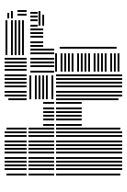

<svg xmlns="http://www.w3.org/2000/svg" viewBox="122 -674 552 836"><g transform="rotate(-90 398.0 -256.0)"><path d="M60 -8H52V-288H60ZM84 0H76V-288H84ZM100 0H92V-288H100ZM116 0H108V-288H116ZM132 0H124V-288H132ZM156 0H148V-288H156ZM172 0H164V-288H172ZM188 0H180V-288H188ZM204 0H196V-288H204ZM228 0H220V-288H228ZM244 0H236V-288H244ZM260 -8H252V-288H260ZM276 -176H268V-288H276ZM300 -176H292V-288H300ZM316 -176H308V-288H316ZM332 -176H324V-288H332ZM348 -176H340V-288H348ZM372 -176H364V-288H372ZM388 -16H380V-288H388ZM404 0H396V-288H404ZM420 0H412V-288H420ZM444 0H436V-288H444ZM460 0H452V-288H460ZM476 0H468V-288H476ZM492 0H484V-288H492ZM584 -12H504V-20H584ZM584 -28H504V-36H584ZM584 -44H504V-52H584ZM584 -68H504V-76H584ZM584 -84H504V-92H584ZM584 -100H504V-108H584ZM584 -116H504V-124H584ZM584 -140H504V-148H584ZM584 -156H504V-164H584ZM584 -172H504V-180H584ZM584 -188H504V-196H584ZM584 -212H504V-220H584ZM584 -228H504V-236H584ZM584 -244H504V-252H584ZM584 -260H504V-268H584ZM584 -284H504V-292H584ZM612 -24H604V-272H612ZM60 -296H52V-408H60ZM84 -296H76V-408H84ZM100 -296H92V-408H100ZM116 -296H108V-408H116ZM132 -296H124V-408H132ZM156 -296H148V-408H156ZM172 -296H164V-408H172ZM188 -296H180V-408H188ZM204 -296H196V-408H204ZM228 -296H220V-408H228ZM244 -296H236V-408H244ZM260 -296H252V-408H260ZM276 -296H268V-344H276ZM300 -296H292V-344H300ZM316 -296H308V-344H316ZM332 -296H324V-344H332ZM348 -296H340V-344H348ZM372 -296H364V-344H372ZM488 -300H384V-308H488ZM488 -324H384V-332H488ZM488 -340H384V-348H488ZM488 -356H384V-364H488ZM488 -372H384V-380H488ZM488 -396H384V-404H488ZM508 -296H500V-400H508ZM532 -296H524V-368H532ZM548 -296H540V-368H548ZM564 -296H556V-368H564ZM588 -296H580V-368H588ZM604 -296H596V-368H604ZM620 -344H612V-368H620ZM636 -344H628V-368H636ZM660 -344H652V-368H660ZM676 -344H668V-368H676ZM692 -344H684V-368H692ZM752 -340H704V-348H752ZM768 -356H704V-364H768ZM532 -368H524V-400H532ZM548 -368H540V-400H548ZM564 -368H556V-400H564ZM588 -368H580V-400H588ZM604 -368H596V-400H604ZM620 -368H612V-400H620ZM636 -368H628V-400H636ZM660 -368H652V-400H660ZM676 -368H668V-400H676ZM692 -368H684V-400H692ZM708 -368H700V-400H708ZM732 -368H724V-400H732ZM748 -368H740V-400H748ZM764 -368H756V-400H764ZM60 -416H52V-504H60ZM84 -416H76V-512H84ZM100 -416H92V-512H100ZM116 -416H108V-512H116ZM132 -416H124V-512H132ZM156 -416H148V-512H156ZM172 -416H164V-512H172ZM188 -416H180V-512H188ZM204 -416H196V-512H204ZM228 -416H220V-512H228ZM244 -416H236V-512H244ZM260 -416H252V-504H260ZM388 -416H380V-496H388ZM404 -416H396V-512H404ZM420 -416H412V-512H420ZM444 -416H436V-512H444ZM460 -416H452V-512H460ZM476 -416H468V-512H476ZM492 -416H484V-512H492ZM516 -416H508V-512H516ZM532 -416H524V-512H532ZM548 -416H540V-512H548ZM564 -416H556V-512H564ZM728 -428H576V-436H728ZM728 -444H576V-452H728ZM728 -460H576V-468H728ZM728 -476H576V-484H728ZM728 -500H576V-508H728ZM756 -416H748V-456H756ZM772 -416H764V-456H772ZM768 -476H736V-484H768ZM760 -492H736V-500H760Z"/></g></svg>

Font: Rubik Lines
Style: Regular
Weight: 400
Designer: Hubert and Fischer, NaN
Foundry: Hubert and Fischer, NaN
Version: Version 2.201